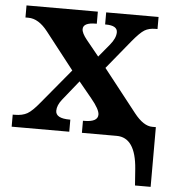

<svg xmlns="http://www.w3.org/2000/svg" viewBox="-53 -584 752 843"><g transform="rotate(5 323.0 -163.0)"><path d="M320.8 -53.2H326.2Q386.2 -53.2 386.2 -85.9Q386.2 -108.9 348.1 -154.8L291 -224.1L221.2 -137.2Q200.2 -110.8 200.2 -86.9Q200.2 -53.2 262.2 -53.2H265.1V0H11.2V-53.2H20Q53.7 -53.2 75.2 -65.4Q96.7 -77.6 128.9 -117.2L254.9 -269L128.9 -430.2Q87.9 -482.9 43 -482.9H29.8V-536.1H344.2V-482.9H340.8Q284.2 -482.9 284.2 -454.1Q284.2 -436.5 307.1 -408.2L362.8 -339.8L410.2 -397Q435.1 -427.2 435.1 -453.1Q435.1 -482.9 383.8 -482.9H380.9V-536.1H611.8V-482.9H603Q574.2 -482.9 554.9 -471.2Q535.6 -459.5 502 -418.9L398.9 -293L545.9 -106Q587.4 -53.2 626 -53.2H642.1V210H573.2L567.9 137.2Q557.6 0 474.1 0H320.8Z"/></g></svg>

Font: Droids
Style: b
Weight: 700
Foundry: Ascender Corporation
Version: Version 1.00 build 113